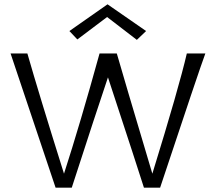

<svg xmlns="http://www.w3.org/2000/svg" viewBox="-20 -872 990 891"><path d="M847 -624H933Q905 -549 723 -1H648Q624 -78 481 -513Q427 -353 313 -1H238Q40 -592 29 -624H107Q161 -435 277 -66Q352 -298 442 -624H522Q548 -532 687 -66Q811 -468 847 -624ZM658 -728 615 -687 477 -793Q476 -793 339 -689L302 -728L479 -852Q513 -829 658 -728Z"/></svg>

Font: GFS Neohellenic Rg
Style: Regular
Weight: 400
Designer: Takis Katsoulidis and George D. Matthiopoulos
Foundry: Takis Katsoulidis and George D. Matthiopoulos
Version: Version 1.0